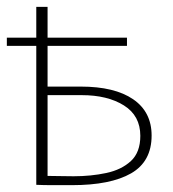

<svg xmlns="http://www.w3.org/2000/svg" viewBox="-23 -540 506 561"><path d="M187 1Q154 1 129 1Q104 1 83 0V-406H-3V-430H83V-520H116V-430H348V-406H116V-287H213Q312 -287 366 -250Q420 -213 420 -144Q420 -68 360 -33.5Q300 1 187 1ZM192 -25Q243 -25 287.5 -34.5Q332 -44 359.5 -69.5Q387 -95 387 -143Q387 -202 339 -232Q291 -262 216 -262H116V-26Q133 -26 152 -25.5Q171 -25 192 -25Z"/></svg>

Font: Murecho ExtraLight
Style: Regular
Weight: 200
Designer: Neil Summerour
Foundry: Positype
Version: Version 1.010; ttfautohint (v1.8.3)